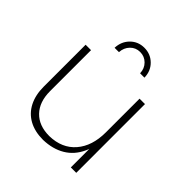

<svg xmlns="http://www.w3.org/2000/svg" viewBox="-193 -879 1027 1027"><g transform="rotate(45 320.5 -365.0)"><path d="M128 -210Q128 -129 172 -83Q216 -37 295 -37Q389 -39 442 -100.5Q495 -162 495 -265H515Q515 -181 487.5 -121.5Q460 -62 408.5 -31.5Q357 -1 286 1Q223 1 178.5 -23.5Q134 -48 110.5 -94Q87 -140 87 -203V-520H128ZM495 -520H536V0H495ZM241 -618H208Q210 -667 242 -699Q274 -731 321 -731Q368 -731 400.5 -699Q433 -667 434 -618H401Q400 -653 377 -676Q354 -699 321 -699Q288 -699 265.5 -676Q243 -653 241 -618Z"/></g></svg>

Font: Alexandria ExtraLight
Style: Regular
Weight: 250
Designer: Mohamed Gaber
Foundry: Kief Type Foundry
Version: Version 5.100